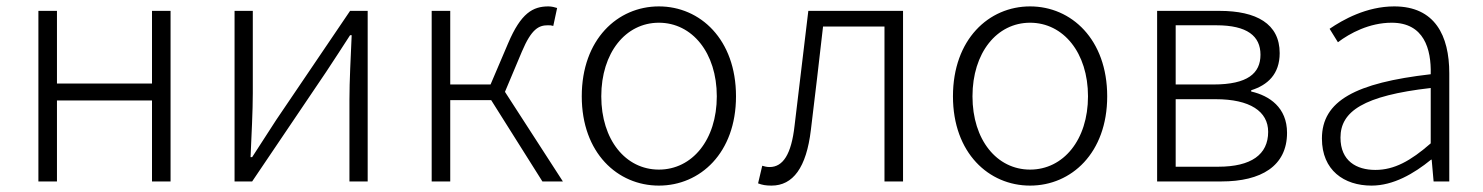

<svg xmlns="http://www.w3.org/2000/svg" viewBox="-20 -567 4635 600"><path d="M100 0H158V-253H455V0H513V-533H455V-306H158V-533H100Z M713 0H768L999 -342C1020 -374 1053 -424 1074 -457H1079C1076 -386 1072 -315 1072 -256V0H1129V-533H1074L843 -192C822 -159 789 -109 768 -76H763C766 -147 770 -219 770 -276V-533H713Z M1558 -280 1611 -406C1641 -477 1664 -488 1692 -488C1700 -488 1702 -488 1709 -486L1721 -542C1715 -544 1704 -547 1694 -547C1645 -547 1608 -526 1568 -432L1513 -303H1387V-533H1329V0H1387V-254H1515L1675 0H1739Z M2039 13C2168 13 2280 -89 2280 -266C2280 -444 2168 -547 2039 -547C1910 -547 1798 -444 1798 -266C1798 -89 1910 13 2039 13ZM2039 -37C1935 -37 1859 -130 1859 -266C1859 -402 1935 -496 2039 -496C2143 -496 2220 -402 2220 -266C2220 -130 2143 -37 2039 -37Z M2391 13C2458 13 2500 -43 2514 -161C2527 -269 2540 -376 2552 -484H2744V0H2802V-533H2506C2492 -413 2477 -294 2463 -174C2453 -85 2427 -45 2385 -45C2376 -45 2369 -47 2362 -49L2349 6C2362 11 2373 13 2391 13Z M3199 13C3328 13 3440 -89 3440 -266C3440 -444 3328 -547 3199 -547C3070 -547 2958 -444 2958 -266C2958 -89 3070 13 3199 13ZM3199 -37C3095 -37 3019 -130 3019 -266C3019 -402 3095 -496 3199 -496C3303 -496 3380 -402 3380 -266C3380 -130 3303 -37 3199 -37Z M3596 0H3797C3921 0 4002 -48 4002 -152C4002 -231 3947 -268 3890 -281V-285C3941 -301 3979 -335 3979 -401C3979 -493 3906 -533 3791 -533H3596ZM3654 -303V-488H3781C3878 -488 3919 -454 3919 -396C3919 -338 3879 -303 3772 -303ZM3654 -46V-257H3779C3886 -257 3943 -219 3943 -155C3943 -84 3890 -46 3787 -46Z M4266 13C4334 13 4398 -24 4452 -68H4454L4460 0H4509V-338C4509 -456 4464 -547 4337 -547C4250 -547 4176 -505 4135 -477L4161 -435C4198 -463 4259 -496 4329 -496C4430 -496 4453 -414 4451 -335C4216 -308 4111 -252 4111 -134C4111 -35 4180 13 4266 13ZM4278 -36C4219 -36 4169 -64 4169 -137C4169 -219 4241 -268 4451 -292V-119C4388 -64 4337 -36 4278 -36Z"/></svg>

Font: Genne Gothic Light
Style: Regular
Weight: 300
Designer: Ryoko NISHIZUKA (kana & ideographs); Paul D. Hunt (Latin, Greek & Cyrillic); Wenlong ZHANG (bopomofo); Sandoll Communica
Foundry: Adobe Systems Incorporated
Version: Version 1.004;PS 1.004;hotconv 16.6.51;makeotf.lib2.5.65220